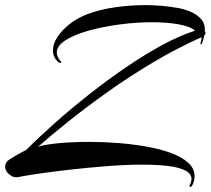

<svg xmlns="http://www.w3.org/2000/svg" viewBox="-28 -684 824 751"><path d="M717 47Q710 47 715 38Q721 26 721 16Q721 -5 696 -17.5Q671 -30 627.5 -35Q584 -40 530 -40Q463 -40 388 -34Q313 -28 242.5 -20Q172 -12 118.5 -4Q65 4 41 9Q25 12 8.5 -1.5Q-8 -15 -8 -32Q-8 -48 7 -59Q16 -65 36.5 -77Q57 -89 72 -96L75 -98Q125 -148 188 -204Q251 -260 321.5 -315.5Q392 -371 464.5 -420.5Q537 -470 606 -507.5Q675 -545 735 -564Q716 -581 670 -589Q624 -597 567 -597Q506 -597 441 -588.5Q376 -580 320 -564.5Q264 -549 229 -527Q194 -505 194 -478Q194 -462 211 -442Q212 -441 212 -439Q212 -438 210 -438Q203 -438 199 -442Q179 -461 179 -487Q179 -512 196.5 -539Q214 -566 244.5 -590Q275 -614 315 -629Q363 -647 422 -655.5Q481 -664 539 -664Q606 -664 667 -653Q691 -649 716.5 -638.5Q742 -628 758.5 -609.5Q775 -591 773 -562Q776 -559 776 -555Q776 -550 771 -546Q770 -539 768 -532Q766 -525 763 -517Q760 -509 757 -510.5Q754 -512 757 -517Q761 -529 760 -539L757 -537Q661 -494 569 -439Q477 -384 394 -325Q311 -266 241.5 -210.5Q172 -155 121 -110Q148 -119 202.5 -124Q257 -129 322 -129Q377 -129 434.5 -124.5Q492 -120 545.5 -110.5Q599 -101 641 -85.5Q683 -70 708 -47.5Q733 -25 733 5Q733 22 726 37Q722 47 717 47Z"/></svg>

Font: Arizonia
Style: Regular
Weight: 400
Designer: Robert E. Leuschke
Foundry: Robert E. Leuschke
Version: Version 1.010; ttfautohint (v1.8.4.7-5d5b)